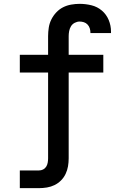

<svg xmlns="http://www.w3.org/2000/svg" viewBox="-20 -763 640 998"><path d="M83 215V123H182Q194 123 204 118Q214 113 220 103.5Q226 94 228 82.5Q230 71 230 60V-386H83V-478H230V-575Q230 -597 233.5 -619.5Q237 -642 247 -662Q257 -682 272.5 -698.5Q288 -715 307.5 -725Q327 -735 349.5 -739Q372 -743 394 -743Q425 -743 455.5 -735.5Q486 -728 509.5 -708Q533 -688 545 -659Q557 -630 557 -599Q557 -597 557 -595Q557 -593 557 -591H450Q450 -592 450 -592.5Q450 -593 450 -594Q450 -605 446.5 -616Q443 -627 435 -635.5Q427 -644 416 -647.5Q405 -651 394 -651Q381 -651 368.5 -644.5Q356 -638 349 -626.5Q342 -615 339.5 -601.5Q337 -588 337 -575V-478H517V-386H337V60Q337 81 333.5 101.5Q330 122 321 141Q312 160 297 175Q282 190 263.5 199Q245 208 224 211.5Q203 215 182 215Z"/></svg>

Font: Zed Mono Semibold Extended
Style: Regular
Weight: 600
Width: 7
Monospace: yes
Designer: Belleve Invis
Foundry: Belleve Invis
Version: Version 1.0.0; ttfautohint (v1.8.4)